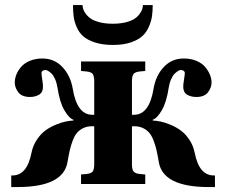

<svg xmlns="http://www.w3.org/2000/svg" viewBox="-20 -736 905 768"><path d="M24.9 12.2V-34.2H29.8Q88.4 -34.2 106 -125Q111.8 -154.3 127.7 -177.7Q143.6 -201.2 162.6 -214.8Q181.6 -228.5 203.9 -237.5Q226.1 -246.6 243.2 -250Q260.3 -253.4 273.9 -253.9V-256.8Q255.9 -263.2 237.3 -295.2Q218.8 -327.1 210 -384.8Q207 -404.3 200.4 -419.4Q193.8 -434.6 186 -441.9Q178.2 -449.2 172.1 -452.6Q166 -456.1 162.1 -456.1Q156.2 -456.1 151.1 -452.9Q146 -449.7 146 -443.8Q146 -436.5 148.9 -418Q151.9 -399.4 151.9 -389.2Q151.9 -366.7 136.5 -357.4Q121.1 -348.1 100.1 -348.1Q67.4 -348.1 53.2 -366.9Q39.1 -385.7 39.1 -405.8Q39.1 -421.4 45.4 -437.5Q51.8 -453.6 64.5 -468.5Q77.1 -483.4 99.4 -492.7Q121.6 -502 149.9 -502Q197.8 -502 230 -467.5Q262.2 -433.1 271 -380.9Q288.1 -276.9 349.1 -276.9H356.9V-410.2Q356.9 -433.6 349.9 -441.2Q342.8 -448.7 325.2 -450.2L304.2 -452.1V-490.2H561V-452.1L540 -450.2Q522.5 -448.7 515.1 -441.2Q507.8 -433.6 507.8 -410.2V-276.9H516.1Q577.1 -276.9 594.2 -380.9Q603 -433.6 635 -467.8Q667 -502 714.8 -502Q743.2 -502 765.4 -492.7Q787.6 -483.4 800.3 -468.5Q813 -453.6 819.6 -437.5Q826.2 -421.4 826.2 -405.8Q826.2 -385.7 812 -366.9Q797.9 -348.1 765.1 -348.1Q743.7 -348.1 728.3 -357.4Q712.9 -366.7 712.9 -389.2Q712.9 -399.4 716.1 -418Q719.2 -436.5 719.2 -443.8Q719.2 -449.7 714.1 -452.9Q709 -456.1 703.1 -456.1Q699.2 -456.1 693.1 -452.6Q687 -449.2 679.2 -441.9Q671.4 -434.6 664.6 -419.4Q657.7 -404.3 654.8 -384.8Q646 -327.1 627.4 -295.2Q608.9 -263.2 590.8 -256.8V-253.9Q604.5 -253.4 621.6 -250Q638.7 -246.6 660.9 -237.5Q683.1 -228.5 702.1 -214.8Q721.2 -201.2 737.1 -177.7Q752.9 -154.3 758.8 -125Q776.4 -34.2 835 -34.2H839.8V12.2H814.9Q631.8 12.2 615.2 -87.9Q610.4 -116.7 606 -135.7Q601.6 -154.8 594 -174.6Q586.4 -194.3 576.4 -205.6Q566.4 -216.8 551.5 -223.9Q536.6 -231 517.1 -231H507.8V-80.1Q507.8 -56.6 515.1 -49.1Q522.5 -41.5 540 -40L561 -38.1V0H304.2V-38.1L325.2 -40Q342.8 -41.5 349.9 -49.1Q356.9 -56.6 356.9 -80.1V-231H348.1Q328.6 -231 313.7 -223.9Q298.8 -216.8 288.8 -205.6Q278.8 -194.3 271.2 -174.6Q263.7 -154.8 259.3 -135.7Q254.9 -116.7 250 -87.9Q233.4 12.2 49.8 12.2ZM272 -715.8H310.1Q310.5 -707 313.2 -698.7Q315.9 -690.4 324.2 -679.4Q332.5 -668.5 345 -660.4Q357.4 -652.3 379.6 -646.7Q401.9 -641.1 431.2 -641.1Q460.4 -641.1 482.7 -646.7Q504.9 -652.3 517.3 -660.4Q529.8 -668.5 537.8 -679.4Q545.9 -690.4 548.6 -698.7Q551.3 -707 551.8 -715.8H590.8Q590.8 -691.4 588.1 -671.9Q585.4 -652.3 575.7 -629.6Q565.9 -606.9 549.6 -591.8Q533.2 -576.7 503.2 -566.4Q473.1 -556.2 432.1 -556.2Q390.6 -556.2 360.6 -565.9Q330.6 -575.7 313.7 -590.1Q296.9 -604.5 287.1 -627Q277.3 -649.4 274.7 -669.4Q272 -689.5 272 -715.8Z"/></svg>

Font: Linguistics Pro
Style: Bold
Weight: 700
Designer: Stefan Peev, Context Ltd
Foundry: Stefan Peev, Context Ltd
Version: Version 001.000